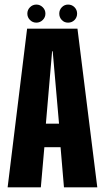

<svg xmlns="http://www.w3.org/2000/svg" viewBox="-20 -798 447 818"><path d="M12.5 0H154L169 -171H238L252.5 0H394.5L310 -676H95.5ZM175.5 -271 202 -579.5H204.5L231.5 -271ZM135 -701.5Q150.5 -701.5 162 -712.8Q173.5 -724 173.5 -740Q173.5 -756 162 -767.2Q150.5 -778.5 135 -778.5Q119 -778.5 107.8 -767.2Q96.5 -756 96.5 -740Q96.5 -724 107.8 -712.8Q119 -701.5 135 -701.5ZM270 -701.5Q286.5 -701.5 297.5 -712.8Q308.5 -724 308.5 -740Q308.5 -756 297.5 -767.2Q286.5 -778.5 270 -778.5Q254.5 -778.5 243.5 -767.2Q232.5 -756 232.5 -740Q232.5 -724 243.2 -712.8Q254 -701.5 270 -701.5Z"/></svg>

Font: Anybody ExtraCondensed
Style: Bold
Weight: 700
Width: 2
Version: Version 1.113;gftools[0.9.25]